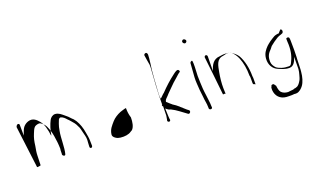

<svg xmlns="http://www.w3.org/2000/svg" viewBox="-85 -1168 2970 1798"><g transform="rotate(-20 1400.5 -269.5)"><path d="M51 -448C51 -447 103 -33 103 -33C103 -30 121 -32 123 -33C125 -33 140 -35 140 -38C141 -41 142 -128 143 -131C144 -168 148 -183 155 -224C161 -274 168 -302 183 -338C191 -357 198 -377 210 -391C218 -402 237 -408 253 -410C270 -412 277 -405 288 -396C302 -384 314 -371 322 -353C336 -323 347 -287 353 -251C360 -210 365 -169 366 -123C366 -117 366 -113 364 -108L363 -69C355 -57 387 -31 393 -57C409 -117 404 -213 417 -279C423 -309 425 -324 433 -344C437 -354 442 -370 446 -378C448 -385 458 -396 468 -395C493 -389 508 -372 523 -355C540 -340 559 -315 574 -298C582 -289 590 -272 595 -261C607 -242 612 -216 618 -190C623 -168 633 -140 632 -112C632 -104 631 -95 630 -85C629 -86 629 -45 628 -45C627 -36 632 -29 640 -28C649 -29 655 -36 655 -46C655 -47 654 -90 654 -91C654 -123 648 -151 643 -179C636 -227 619 -275 598 -309C589 -321 578 -339 566 -347C551 -365 528 -387 509 -401C488 -418 465 -440 431 -442C405 -443 383 -423 374 -405C354 -365 339 -322 330 -265L327 -268C320 -326 306 -385 276 -420C253 -447 222 -480 172 -464C138 -453 114 -429 103 -396C102 -394 93 -372 93 -370C92 -366 89 -357 87 -352L86 -461C86 -468 79 -474 70 -473C61 -470 52 -460 51 -448Z M1074 -268C1074 -252 1075 -229 1077 -218C1079 -206 1083 -183 1088 -169C1088 -123 1080 -78 1056 -54L1039 -44C1015 -26 973 -20 932 -25C922 -27 903 -30 895 -36C881 -44 862 -56 862 -78C867 -131 897 -159 925 -192C947 -217 981 -238 1013 -251C1032 -256 1051 -265 1074 -268Z M1405 -673C1405 -673 1420 -574 1421 -574C1422 -565 1422 -553 1421 -538C1413 -427 1404 -311 1404 -189L1406 -186C1396 -180 1397 -170 1407 -163C1407 -163 1405 -73 1405 -72C1403 -61 1401 -50 1399 -37L1396 -25C1396 -6 1425 -3 1425 -23C1424 -23 1424 -34 1423 -35C1423 -45 1422 -53 1421 -61C1420 -62 1419 -137 1418 -138C1427 -131 1437 -122 1447 -117C1455 -113 1456 -116 1464 -112C1516 -87 1557 -50 1603 -18C1619 -7 1639 -36 1621 -48L1606 -59C1596 -67 1587 -75 1578 -84C1581 -84 1549 -108 1552 -108C1535 -123 1513 -140 1494 -151C1496 -152 1476 -165 1477 -166C1467 -174 1456 -186 1446 -194C1450 -211 1452 -214 1466 -228C1477 -239 1487 -249 1494 -258L1543 -307C1564 -328 1588 -352 1611 -370C1629 -384 1641 -400 1661 -412C1668 -416 1666 -423 1661 -431C1653 -442 1642 -437 1632 -432L1619 -424C1613 -419 1608 -415 1603 -412C1551 -373 1502 -328 1457 -281C1444 -273 1420 -244 1409 -238C1410 -248 1407 -259 1407 -270C1407 -293 1410 -323 1411 -344C1413 -402 1420 -465 1424 -520C1428 -555 1436 -599 1438 -632C1438 -633 1440 -666 1440 -667C1440 -676 1434 -689 1425 -689C1416 -689 1405 -682 1405 -673Z M1786 -456 1776 -320C1773 -279 1779 -231 1781 -190C1782 -167 1788 -143 1789 -120C1791 -83 1801 -50 1801 -11V1C1804 20 1836 19 1833 -1L1832 -13C1832 -52 1824 -84 1821 -123C1819 -144 1814 -168 1813 -191C1811 -231 1808 -280 1808 -320L1812 -409C1812 -417 1814 -473 1806 -473C1798 -473 1786 -464 1786 -456ZM1781 -670C1781 -660 1792 -648 1802 -648C1811 -648 1821 -658 1821 -667C1821 -677 1809 -688 1799 -688C1790 -688 1781 -679 1781 -670Z M1930 -461C1930 -461 1973 -78 1972 -76L1985 -78C1987 -78 1988 -76 1990 -76L1997 -75L1995 -130C1994 -181 2001 -238 2009 -282C2021 -345 2028 -409 2096 -416C2111 -418 2120 -423 2133 -425C2152 -426 2169 -423 2180 -415C2203 -395 2221 -369 2234 -337C2254 -288 2265 -226 2265 -157C2265 -151 2268 -151 2268 -145V-83C2268 -75 2271 -67 2279 -67C2287 -67 2291 -56 2291 -64V-127C2291 -132 2290 -138 2289 -144C2289 -227 2271 -302 2241 -356C2225 -382 2203 -399 2178 -416C2159 -427 2136 -428 2106 -428C2092 -428 2080 -424 2065 -423C1999 -420 1974 -368 1958 -314L1960 -461C1960 -469 1953 -477 1945 -477C1937 -477 1930 -469 1930 -461Z M2684 -465C2684 -465 2656 -434 2657 -435C2651 -436 2644 -435 2635 -433C2612 -428 2608 -424 2588 -412C2570 -401 2549 -387 2536 -375L2520 -361C2493 -333 2469 -304 2465 -254C2460 -190 2492 -145 2535 -127C2567 -114 2599 -97 2642 -97C2689 -97 2706 -144 2718 -180C2718 -179 2717 -60 2717 -60C2716 -41 2711 -21 2706 -4C2703 8 2695 36 2689 45C2679 63 2662 90 2641 95C2642 96 2628 99 2629 99C2629 100 2627 100 2624 99C2616 100 2609 106 2600 106C2593 106 2585 107 2577 108L2553 111C2523 109 2505 101 2488 85C2474 68 2470 43 2467 16C2465 17 2461 7 2458 7C2455 -13 2422 -10 2424 10C2421 10 2420 20 2419 18C2420 26 2417 34 2418 42C2422 103 2461 144 2522 149L2549 150C2568 150 2588 151 2603 148C2603 150 2620 149 2623 149C2652 147 2678 121 2692 102C2714 72 2728 23 2732 -25C2735 -26 2737 -169 2739 -171C2740 -219 2742 -256 2740 -301C2739 -321 2741 -346 2737 -361C2733 -376 2706 -373 2707 -362C2707 -362 2708 -305 2709 -306C2710 -232 2695 -182 2670 -134C2663 -121 2658 -113 2643 -113C2617 -113 2593 -116 2572 -123C2555 -129 2537 -136 2523 -147C2508 -163 2492 -184 2491 -212C2489 -269 2509 -295 2537 -323C2538 -325 2555 -345 2556 -347C2574 -363 2611 -389 2633 -402C2641 -407 2662 -416 2672 -418C2672 -419 2682 -421 2682 -422C2703 -425 2705 -462 2684 -465Z"/></g></svg>

Font: Photofail
Style: Regular
Weight: 400
Foundry: Cannot Into Space Fonts
Version: Version 0.97